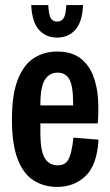

<svg xmlns="http://www.w3.org/2000/svg" viewBox="-20 -724 435 756"><path d="M205 12Q153 12 112.5 -13.5Q72 -39 49.5 -97.5Q27 -156 27 -254Q27 -352 50 -410.5Q73 -469 113 -495Q153 -521 205 -521Q262 -521 296 -495Q330 -469 346.5 -426.5Q363 -384 366 -334.5Q369 -285 365 -238H139V-202Q139 -129 156.5 -101Q174 -73 207 -73Q238 -73 250.5 -98Q263 -123 269 -182L368 -174Q362 -74 317 -31Q272 12 205 12ZM139 -312V-309H268V-315Q268 -386 253 -412Q238 -438 207 -438Q175 -438 157 -410.5Q139 -383 139 -312ZM205 -576Q161 -576 133.5 -606.5Q106 -637 103 -704H170Q172 -664 180.5 -651.5Q189 -639 205 -639Q221 -639 230 -651.5Q239 -664 241 -704H307Q304 -637 276.5 -606.5Q249 -576 205 -576Z"/></svg>

Font: Special Gothic Condensed One
Style: Regular
Weight: 400
Designer: Alistair McCready
Foundry: Monolith
Version: Version 1.010; ttfautohint (v1.8.4.7-5d5b)